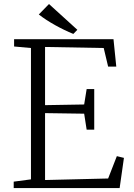

<svg xmlns="http://www.w3.org/2000/svg" viewBox="-20 -958 684 978"><path d="M353.5 -785.2 374 -806.2 229.5 -937.5 177.7 -884.3C223.6 -847.7 294.4 -809.1 353.5 -785.2ZM49.8 0H589.4L611.3 -153.8L575.2 -162.6L530.8 -48.8L209.5 -41V-381.8L408.7 -378.9L421.4 -297.4H460V-504.4H421.4L408.7 -425.8L209.5 -422.4V-718.8L508.3 -713.4L530.8 -618.7H572.3L558.1 -758.3H51.8V-721.2L137.7 -713.4V-44.4L49.8 -32.7Z"/></svg>

Font: Merriweather
Style: Light
Weight: 250
Designer: Eben Sorkin ( eben@eyebytes.com )
Foundry: Sorkin Type Co.
Version: Version 1.003